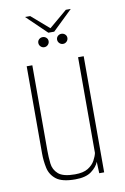

<svg xmlns="http://www.w3.org/2000/svg" viewBox="-82 -749 525 806"><g transform="rotate(-10 180.5 -346.0)"><path d="M173 8Q117 8 92 -11.5Q67 -31 60.5 -61.5Q54 -92 54 -123V-495H78V-132Q78 -104 81 -76.5Q84 -49 104.5 -31Q125 -13 175 -13Q211 -13 231 -25.5Q251 -38 260.5 -55.5Q270 -73 273 -87V-495H297V0H276L274 -49Q266 -28 242 -10Q218 8 173 8ZM141 -561Q132 -561 125.5 -567.5Q119 -574 119 -583Q119 -592 125.5 -598Q132 -604 141 -604Q150 -604 156.5 -598Q163 -592 163 -583Q163 -574 156.5 -567.5Q150 -561 141 -561ZM221 -561Q212 -561 205.5 -567.5Q199 -574 199 -583Q199 -592 205.5 -598Q212 -604 221 -604Q230 -604 236.5 -598Q243 -592 243 -583Q243 -574 236.5 -567.5Q230 -561 221 -561ZM168 -618 83 -700H105L180 -635L257 -700H278L193 -618Z"/></g></svg>

Font: Alumni Sans Thin
Style: Regular
Weight: 100
Designer: Robert E. Leuschke
Foundry: Robert E. Leuschke
Version: Version 1.018